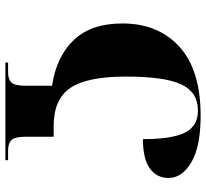

<svg xmlns="http://www.w3.org/2000/svg" viewBox="-46 -718 764 712"><g transform="rotate(90 336.0 -362.0)"><path d="M212 0V-10H248Q274 -10 286 -22.5Q298 -35 298 -76V-173Q190 -189 128.5 -253.5Q67 -318 67 -434Q67 -567 153.5 -645.5Q240 -724 409 -724Q524 -724 582 -689.5Q640 -655 640 -605Q640 -561 604.5 -535.5Q569 -510 496 -510Q496 -617 472 -665.5Q448 -714 390 -714Q322 -714 293 -652.5Q264 -591 264 -447Q264 -303 306 -241Q348 -179 447 -179H487V-76Q487 -35 499.5 -22.5Q512 -10 538 -10H574V0Z"/></g></svg>

Font: Noto Serif Display SemiCondensed Black
Style: Regular
Weight: 900
Width: 4
Designer: Monotype Design Team
Foundry: Monotype Imaging Inc.
Version: Version 2.009